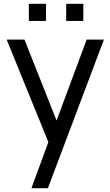

<svg xmlns="http://www.w3.org/2000/svg" viewBox="-20 -748 578 1008"><path d="M327.5 -638V-728H417.5V-638ZM131.5 -638V-728H221.5V-638ZM145 240 249.5 -44 251 40 15 -540H108.5L293.5 -73.5H261.5L435 -540H525.5L231.5 240Z"/></svg>

Font: Manrope ExtraLight Medium
Style: Regular
Weight: 500
Version: Version 4.504